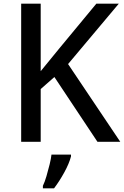

<svg xmlns="http://www.w3.org/2000/svg" viewBox="-20 -777 680 1052"><path d="M96 0V-757H203V-387L306 -513L508 -757H631L353 -426L639 0H514L278 -355L203 -289V0ZM215 255V241Q225 221 234.5 188.5Q244 156 252 123.5Q260 91 262 70H369V80Q359 119 332 168Q305 217 276 255Z"/></svg>

Font: Menbere
Style: Regular
Weight: 400
Designer: Aleme Tadesse
Foundry: Sorkin Type Co
Version: Version 1.000